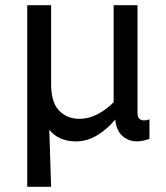

<svg xmlns="http://www.w3.org/2000/svg" viewBox="-20 -535 640 740"><path d="M85 185V-515H177V-211Q177 -141 207.5 -109Q238 -77 286 -77Q321 -77 354.5 -94Q388 -111 418 -141V-515H510V-100Q510 -84 517 -77.5Q524 -71 535 -71Q541 -71 545.5 -72Q550 -73 556 -75V0Q546 4 532.5 7Q519 10 508 10Q477 10 453 -10Q429 -30 424 -74Q393 -37 354.5 -13.5Q316 10 272 10Q240 10 213.5 -1.5Q187 -13 170 -35L177 185Z"/></svg>

Font: Radio Canada
Style: Regular
Weight: 400
Designer: Charles Daoud, Etienne Aubert Bonn, Alexandre Saumier Demers, Jacques Le Bailly
Foundry: Radio-Canada
Version: Version 2.104;gftools[0.9.28.dev5+ged2979d]